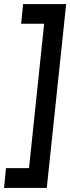

<svg xmlns="http://www.w3.org/2000/svg" viewBox="-21 -795 346 946"><path d="M-1 131 8.5 33.5H122L196.5 -678H83L93 -775H305L209.5 131Z"/></svg>

Font: Karla SemiBold
Style: Italic
Weight: 600
Italic angle: -8°
Designer: Jonathan Pinhorn
Version: Version 2.004;gftools[0.9.33]